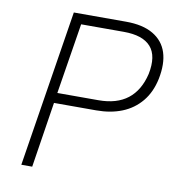

<svg xmlns="http://www.w3.org/2000/svg" viewBox="-80 -778 792 851"><g transform="rotate(10 316.5 -352.5)"><path d="M72 0 184 -705H419Q495 -705 541.5 -677.5Q588 -650 604 -600.5Q620 -551 606 -481Q593 -419 558.5 -377.5Q524 -336 473 -315.5Q422 -295 357 -295H167L121 0ZM174 -341H359Q441 -341 490.5 -379.5Q540 -418 558 -494Q575 -577 539 -618Q503 -659 417 -659H225Z"/></g></svg>

Font: Nunito Sans 7pt SemiCondensed ExtraLight
Style: Italic
Weight: 250
Width: 4
Italic angle: -9°
Designer: Vernon Adams
Foundry: Vernon Adams
Version: Version 3.101;gftools[0.9.27]